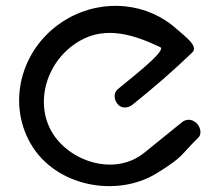

<svg xmlns="http://www.w3.org/2000/svg" viewBox="-20 -639 750 661"><path d="M663.5 -166C674.8 -177.1 671.4 -202.8 654.5 -217C637.5 -231.1 618.8 -228.2 606.5 -218.2L476.9 -113.3C374 -30 216.8 -83.6 157.8 -185.8C98.9 -287.9 140 -432.2 254.6 -498.4C347.6 -552.1 446.8 -516.8 531.8 -476.6C556.8 -464.7 412.3 -355.6 383.7 -330.2C371.9 -319.6 370.9 -298.5 384.5 -281.1C398.1 -263.6 422 -267.5 434.5 -277.3C506.2 -334.6 575.7 -394.5 641.8 -458.2C666.1 -480.4 610.9 -518.3 588.9 -538.4C490.5 -628.4 337.2 -646.8 211 -573.9C56.7 -484.8 0.3 -292.1 85.7 -144.1C171.1 3.9 382.7 42.6 520.5 -43.1C614.1 -101.3 597.1 -100.6 663.5 -166Z"/></svg>

Font: Hi.
Style: Tall Regular
Weight: 400
Designer: Mew Too, Robert Jablonski
Foundry: Cannot Into Space Fonts
Version: Version 1.996